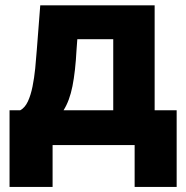

<svg xmlns="http://www.w3.org/2000/svg" viewBox="-20 -556 713 736"><path d="M16.6 160.6V-133.3H57.6Q75.7 -143.1 86.9 -167.2Q98.1 -191.4 104.7 -224.4Q111.3 -257.3 115 -293.9Q118.7 -330.6 121.1 -365.2L134.3 -535.6H572.8V-133.3H657.2V160.6H496.1V0H181.6V160.6ZM223.6 -133.3H414.1V-405.8H276.4L273.4 -365.2Q269 -282.2 257.8 -225.8Q246.6 -169.4 223.6 -133.3Z"/></svg>

Font: Inter 20pt ExtraBold
Style: Regular
Weight: 800
Version: Version 4.001;git-66647c0bb